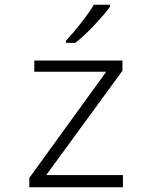

<svg xmlns="http://www.w3.org/2000/svg" viewBox="-20 -786 640 806"><path d="M103 -39 426 -485H124V-532H494V-489L174 -51H496V0H103ZM257 -615Q286 -646 320.5 -690Q355 -734 374 -766H442V-758Q418 -725 375 -679.5Q332 -634 296 -606H257Z"/></svg>

Font: Noto Sans Mono UI Light
Style: Regular
Weight: 300
Monospace: yes
Designer: Monotype Design team
Foundry: Monotype Imaging Inc.
Version: Version 1.000